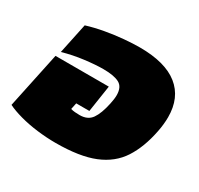

<svg xmlns="http://www.w3.org/2000/svg" viewBox="-152 -701 891 861"><g transform="rotate(30 293.5 -270.0)"><path d="M228 10Q181 10 132.5 4Q84 -2 42 -13.5Q0 -25 -28 -39L33 -328H309L288 -190H220L213 -157Q223 -154 235 -153Q247 -152 259 -152Q301 -152 321 -180.5Q341 -209 353 -266Q359 -293 359 -312Q359 -355 331.5 -369.5Q304 -384 249 -384Q209 -384 153 -377Q97 -370 45 -355L78 -512Q120 -525 167.5 -533.5Q215 -542 261 -546Q307 -550 342 -550Q474 -550 541 -496.5Q608 -443 608 -342Q608 -325 606 -305.5Q604 -286 600 -266Q582 -174 542 -112.5Q502 -51 427 -20.5Q352 10 228 10Z"/></g></svg>

Font: Kanit Black
Style: Italic
Weight: 900
Italic angle: -12°
Designer: Katatrad Team
Foundry: CadsonDemak
Version: Version 2.000; ttfautohint (v1.8.3)